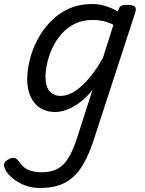

<svg xmlns="http://www.w3.org/2000/svg" viewBox="-92 -539 722 953"><path d="M107 394Q52 394 6.5 369.5Q-39 345 -62 310Q-73 292 -72 277.5Q-71 263 -50 252Q-33 242 -20.5 245Q-8 248 3 264Q24 295 52 305.5Q80 316 114 316Q161 316 192.5 299.5Q224 283 247 246Q270 209 290 147L367 -92Q333 -51 300 -27.5Q267 -4 237 6.5Q207 17 182 17Q139 17 108 -2.5Q77 -22 60 -59Q43 -96 43 -146Q43 -190 55.5 -241Q68 -292 93.5 -341Q119 -390 157.5 -430.5Q196 -471 248 -495Q300 -519 367 -519Q400 -519 432 -509Q464 -499 493 -482L494 -485Q499 -504 509 -509.5Q519 -515 538 -515Q569 -515 577.5 -505.5Q586 -496 579 -476L375 150Q346 241 310 294Q274 347 225.5 370.5Q177 394 107 394ZM210 -63Q243 -63 278.5 -85.5Q314 -108 350 -150.5Q386 -193 419 -252L471 -416Q443 -430 418 -435Q393 -440 368 -440Q318 -440 279.5 -421Q241 -402 213 -370Q185 -338 167.5 -300Q150 -262 142 -224.5Q134 -187 134 -157Q134 -126 142.5 -105.5Q151 -85 168 -74Q185 -63 210 -63Z"/></svg>

Font: Playwrite DK Uloopet
Style: Regular
Weight: 400
Designer: Veronika Burian, José Scaglione
Foundry: TypeTogether
Version: Version 1.002